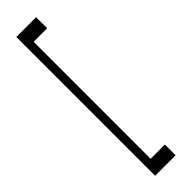

<svg xmlns="http://www.w3.org/2000/svg" viewBox="-272 -773 764 764"><g transform="rotate(-45 110.0 -390.5)"><path d="M52.2 -781.2H163.6V-718.8H87.4V-60.5H167.5V0H52.2Z"/></g></svg>

Font: LaylaRuqaa
Style: Regular
Weight: 400
Version: Version 2.0